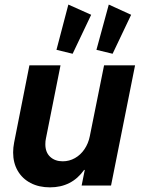

<svg xmlns="http://www.w3.org/2000/svg" viewBox="-20 -807 615 835"><path d="M462.9 0H335L348.6 -67.9H345.7Q292 7.8 197.3 7.8Q149.4 7.8 113.3 -11Q77.1 -29.8 57.1 -64.2Q37.1 -98.6 37.1 -144Q37.1 -165 41.5 -187.5L107.9 -522.9H243.2L179.7 -204.6Q177.2 -193.8 177.2 -179.7Q177.2 -144.5 198.2 -125Q219.2 -105.5 252.9 -105.5Q281.2 -105.5 305.9 -119.4Q330.6 -133.3 347.4 -158.2Q364.3 -183.1 370.6 -214.8L432.6 -522.9H567.4ZM399.4 -590.3 453.1 -787.1 550.3 -742.7 469.7 -573.2ZM225.6 -590.3 277.3 -787.1 376.5 -742.7 295.9 -573.2Z"/></svg>

Font: Reddit Sans Chocolate
Style: Bold Italic
Weight: 700
Italic angle: -11.25°
Designer: Stephen Hutchings
Version: Version 1.013